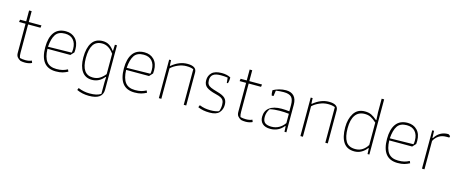

<svg xmlns="http://www.w3.org/2000/svg" viewBox="-45 -1357 5362 2235"><g transform="rotate(15 2636.5 -240.0)"><path d="M171 -2Q144 -16 130 -34.5Q116 -53 116 -84V-435H38L42 -464H116V-595H147V-464H300L296 -435H147V-95Q147 -72 149 -60.5Q151 -49 156 -33Q187 -25 222 -25Q268 -25 298 -40L308 -14Q294 -6 271.5 -1Q249 4 227 4Q197 4 171 -2Z M408 -231Q408 -345 454 -408.5Q500 -472 594 -472Q665 -472 709.5 -426Q754 -380 754 -297Q754 -273 752 -260L714 -219H438Q441 -118 479 -68.5Q517 -19 598 -19Q641 -19 671 -26.5Q701 -34 731 -50L742 -25Q710 -8 678 1Q646 10 598 10Q408 10 408 -231ZM722 -249Q727 -265 727 -295Q727 -363 692 -403Q657 -443 591 -443Q512 -443 478.5 -393Q445 -343 438 -244Z M897 154 907 128Q973 156 1043 156Q1091 156 1123.5 148.5Q1156 141 1180 125V-20L1183 -78H1176Q1117 -4 1030 -4Q950 -4 908.5 -64Q867 -124 867 -231Q867 -346 909.5 -409.5Q952 -473 1038 -473Q1084 -473 1117 -452Q1150 -431 1175 -395H1181L1184 -468H1209V68Q1209 185 1044 185Q964 185 897 154ZM1180 -113V-358Q1119 -444 1039 -444Q965 -444 931 -390Q897 -336 897 -232Q897 -33 1033 -33Q1081 -33 1116 -54.5Q1151 -76 1180 -113Z M1356 -231Q1356 -345 1402 -408.5Q1448 -472 1542 -472Q1613 -472 1657.5 -426Q1702 -380 1702 -297Q1702 -273 1700 -260L1662 -219H1386Q1389 -118 1427 -68.5Q1465 -19 1546 -19Q1589 -19 1619 -26.5Q1649 -34 1679 -50L1690 -25Q1658 -8 1626 1Q1594 10 1546 10Q1356 10 1356 -231ZM1670 -249Q1675 -265 1675 -295Q1675 -363 1640 -403Q1605 -443 1539 -443Q1460 -443 1426.5 -393Q1393 -343 1386 -244Z M1839 -464H1862L1865 -397H1871Q1960 -472 2059 -472Q2169 -472 2169 -398V0H2139V-429Q2118 -437 2099.5 -440Q2081 -443 2053 -443Q2005 -443 1954 -421.5Q1903 -400 1869 -367V0H1839Z M2310 -17 2321 -44Q2356 -30 2387 -24.5Q2418 -19 2458 -19Q2514 -19 2556 -35Q2571 -71 2571 -114Q2571 -147 2561 -166Q2551 -185 2529.5 -196Q2508 -207 2467 -217Q2389 -236 2353 -263Q2317 -290 2317 -345Q2317 -400 2354 -436Q2391 -472 2473 -472Q2536 -472 2580 -448V-432Q2580 -407 2571 -376H2557L2551 -438Q2512 -444 2469 -444Q2404 -444 2375.5 -421.5Q2347 -399 2347 -354Q2347 -322 2358.5 -304Q2370 -286 2397 -274Q2424 -262 2477 -247Q2545 -229 2573 -201.5Q2601 -174 2601 -123Q2601 -67 2567.5 -28.5Q2534 10 2451 10Q2370 10 2310 -17Z M2829 -2Q2802 -16 2788 -34.5Q2774 -53 2774 -84V-435H2696L2700 -464H2774V-595H2805V-464H2958L2954 -435H2805V-95Q2805 -72 2807 -60.5Q2809 -49 2814 -33Q2845 -25 2880 -25Q2926 -25 2956 -40L2966 -14Q2952 -6 2929.5 -1Q2907 4 2885 4Q2855 4 2829 -2Z M3056 -101Q3056 -174 3106.5 -212.5Q3157 -251 3252 -251Q3298 -251 3346 -245V-322Q3346 -389 3318.5 -416.5Q3291 -444 3226 -444Q3184 -444 3132 -437L3122 -369H3100Q3093 -391 3093 -423V-432Q3125 -450 3165.5 -461Q3206 -472 3247 -472Q3309 -472 3342.5 -436.5Q3376 -401 3376 -332V0H3353L3349 -67H3343Q3282 10 3183 10Q3121 10 3088.5 -20Q3056 -50 3056 -101ZM3348 -104V-216Q3293 -222 3237 -222Q3170 -222 3118 -209Q3086 -163 3086 -109Q3086 -58 3112 -38Q3138 -18 3190 -18Q3240 -18 3280.5 -41Q3321 -64 3348 -104Z M3545 -464H3568L3571 -397H3577Q3666 -472 3765 -472Q3875 -472 3875 -398V0H3845V-429Q3824 -437 3805.5 -440Q3787 -443 3759 -443Q3711 -443 3660 -421.5Q3609 -400 3575 -367V0H3545Z M4022 -234Q4022 -335 4065.5 -403.5Q4109 -472 4198 -472Q4243 -472 4275.5 -456.5Q4308 -441 4344 -409H4351L4346 -500V-665H4376V0H4354L4351 -69H4344Q4320 -35 4281.5 -12.5Q4243 10 4196 10Q4107 10 4064.5 -53Q4022 -116 4022 -234ZM4346 -108V-377Q4306 -413 4275.5 -428Q4245 -443 4205 -443Q4128 -443 4090 -388.5Q4052 -334 4052 -231Q4052 -128 4085.5 -73.5Q4119 -19 4200 -19Q4250 -19 4287 -44Q4324 -69 4346 -108Z M4527 -231Q4527 -345 4573 -408.5Q4619 -472 4713 -472Q4784 -472 4828.5 -426Q4873 -380 4873 -297Q4873 -273 4871 -260L4833 -219H4557Q4560 -118 4598 -68.5Q4636 -19 4717 -19Q4760 -19 4790 -26.5Q4820 -34 4850 -50L4861 -25Q4829 -8 4797 1Q4765 10 4717 10Q4527 10 4527 -231ZM4841 -249Q4846 -265 4846 -295Q4846 -363 4811 -403Q4776 -443 4710 -443Q4631 -443 4597.5 -393Q4564 -343 4557 -244Z M5010 -462H5032L5035 -377H5041Q5098 -468 5200 -468Q5206 -468 5214.5 -462Q5223 -456 5228 -450L5224 -432H5188Q5135 -432 5098 -407.5Q5061 -383 5040 -342V0H5010Z"/></g></svg>

Font: Athiti ExtraLight
Style: Regular
Weight: 275
Designer: CadsonDemak Team
Foundry: CadsonDemak
Version: Version 1.033